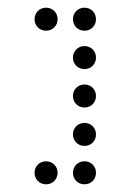

<svg xmlns="http://www.w3.org/2000/svg" viewBox="-20 -500 340 500"><path d="M100 -420C117 -420 130 -433 130 -450C130 -467 117 -480 100 -480C83 -480 70 -467 70 -450C70 -433 83 -420 100 -420ZM200 -420C217 -420 230 -433 230 -450C230 -467 217 -480 200 -480C183 -480 170 -467 170 -450C170 -433 183 -420 200 -420ZM200 -320C217 -320 230 -333 230 -350C230 -367 217 -380 200 -380C183 -380 170 -367 170 -350C170 -333 183 -320 200 -320ZM200 -220C217 -220 230 -233 230 -250C230 -267 217 -280 200 -280C183 -280 170 -267 170 -250C170 -233 183 -220 200 -220ZM200 -120C217 -120 230 -133 230 -150C230 -167 217 -180 200 -180C183 -180 170 -167 170 -150C170 -133 183 -120 200 -120ZM100 -20C117 -20 130 -33 130 -50C130 -67 117 -80 100 -80C83 -80 70 -67 70 -50C70 -33 83 -20 100 -20ZM200 -20C217 -20 230 -33 230 -50C230 -67 217 -80 200 -80C183 -80 170 -67 170 -50C170 -33 183 -20 200 -20Z"/></svg>

Font: TINY 5x3 60
Style: Regular
Weight: 150
Designer: Jack Halten Fahnestock
Foundry: Velvetyne Type Foundry
Version: Version 1.002;hotconv 1.0.109;makeotfexe 2.5.65596